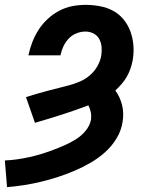

<svg xmlns="http://www.w3.org/2000/svg" viewBox="-36 -558 656 791"><path d="M-7 213 -16 103Q9 102 34 98.5Q59 95 84 89.5Q109 84 133.5 76.5Q158 69 182 60Q206 51 230 40.5Q254 30 276.5 16Q299 2 316.5 -19Q334 -40 339 -65Q341 -81 338 -96Q335 -111 328 -124Q273 -103 218 -85.5Q163 -68 108 -52L71 -158Q93 -165 115.5 -171.5Q138 -178 160.5 -184Q183 -190 205.5 -195.5Q228 -201 250 -207Q272 -213 294 -222.5Q316 -232 334.5 -248Q353 -264 365 -285Q377 -306 381 -328Q384 -346 382.5 -364Q381 -382 373 -397Q365 -412 349.5 -420Q334 -428 316 -428Q297 -428 278.5 -420.5Q260 -413 246.5 -398.5Q233 -384 225 -366.5Q217 -349 213 -330H81Q87 -358 97 -384Q107 -410 122.5 -434.5Q138 -459 160 -479.5Q182 -500 207.5 -513.5Q233 -527 261 -532.5Q289 -538 316 -538Q346 -538 375.5 -532.5Q405 -527 430 -513.5Q455 -500 473 -478Q491 -456 501 -429Q511 -402 513.5 -372Q516 -342 511 -312Q508 -294 502 -276.5Q496 -259 487 -243Q478 -227 465.5 -212.5Q453 -198 439 -185Q449 -172 456 -156.5Q463 -141 467 -125Q471 -109 471.5 -91Q472 -73 469 -56Q464 -21 444.5 11.5Q425 44 397 69Q369 94 337 112.5Q305 131 271 145.5Q237 160 203 171Q169 182 134 190.5Q99 199 64 204.5Q29 210 -7 213Z"/></svg>

Font: Iosevka Curly Slab XBdEx
Style: Italic
Weight: 800
Width: 7
Italic angle: -9°
Monospace: yes
Designer: Belleve Invis
Foundry: Belleve Invis
Version: Version 11.1.0; ttfautohint (v1.8.3)